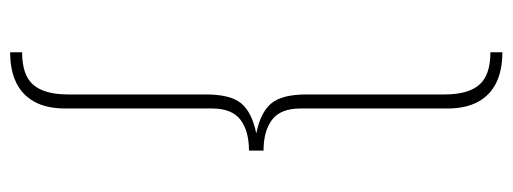

<svg xmlns="http://www.w3.org/2000/svg" viewBox="-328 -534 986 369"><g transform="rotate(-90 164.5 -349.0)"><path d="M249 -799Q205 -799 186.5 -777.5Q168 -756 168 -711V-446Q168 -398 150.5 -377.5Q133 -357 93 -349Q133 -341 150.5 -320.5Q168 -300 168 -252V13Q168 58 186.5 79.5Q205 101 249 101V124Q215 124 191 112.5Q167 101 154 77.5Q141 54 141 18V-264Q141 -302 119.5 -318.5Q98 -335 60 -335V-363Q98 -363 119.5 -379.5Q141 -396 141 -434V-716Q141 -752 154 -775.5Q167 -799 191 -810.5Q215 -822 249 -822Z"/></g></svg>

Font: Firava
Style: Regular
Weight: 400
Designer: Carrois Corporate & Edenspiekermann AG
Foundry: Greg Finn Gibson
Version: Version 5.000